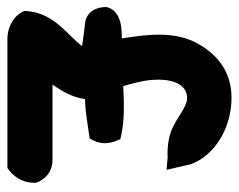

<svg xmlns="http://www.w3.org/2000/svg" viewBox="-106 -558 661 532"><g transform="rotate(90 225.0 -292.5)"><path d="M-21 -254C-21 -234 -12 -201 25 -197C47 -195 64 -192 87 -189C62 -152 -5 -114 -10 -34V-29C1 -1 33 18 68 18H425C448 2 466 -22 466 -57V-61C457 -88 434 -107 403 -107H194C211 -132 229 -160 234 -197C270 -198 301 -204 330 -208L343 -210L349 -221C360 -243 357 -265 350 -283L345 -295L331 -298C287 -307 246 -305 198 -303C191 -327 183 -356 181 -382C176 -444 196 -480 231 -480C256 -480 285 -451 322 -436C357 -423 392 -426 396 -426L430 -423L415 -488V-489C390 -558 313 -603 230 -603C149 -603 104 -553 79 -507C45 -444 55 -368 66 -299C41 -299 -10 -299 -21 -257Z"/></g></svg>

Font: Snowfall
Style: Blk
Weight: 900
Designer: Jasper
Foundry: Cannot Into Space Fonts
Version: Version 0.9